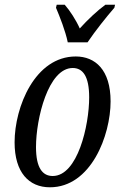

<svg xmlns="http://www.w3.org/2000/svg" viewBox="-20 -786 509 816"><path d="M268 -606H352C385 -655 433 -715 466 -753L469 -766H428C395 -742 351 -701 319 -665C303 -701 277 -741 255 -766H221L218 -753C234 -715 258 -655 268 -606ZM192 10C367 10 450 -211 450 -355C450 -490 384 -546 302 -546C129 -546 42 -332 42 -181C42 -53 103 10 192 10ZM204 -38C161 -38 133 -72 133 -161C133 -282 185 -497 289 -497C332 -497 359 -462 359 -372C359 -253 310 -38 204 -38Z"/></svg>

Font: Noto Serif ExtraCondensed
Style: Italic
Weight: 400
Width: 2
Italic angle: -12°
Designer: Monotype Design Team
Foundry: Monotype Imaging Inc.
Version: Version 2.014